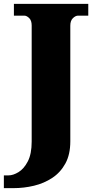

<svg xmlns="http://www.w3.org/2000/svg" viewBox="-47 -734 492 994"><path d="M-27 240V174H-3Q21 174 49 157Q77 140 97 101.5Q117 63 117 -1V-602Q117 -628 104 -640.5Q91 -653 79 -653H25V-714H410V-653H357Q344 -653 330.5 -640Q317 -627 317 -601V-2Q317 66 291.5 112.5Q266 159 223.5 187Q181 215 129 227.5Q77 240 23 240Z"/></svg>

Font: Noto Serif Ethiopic Black
Style: Regular
Weight: 900
Designer: Monotype Design Team
Foundry: Monotype Imaging Inc.
Version: Version 2.102; ttfautohint (v1.8.4.7-5d5b)